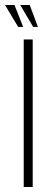

<svg xmlns="http://www.w3.org/2000/svg" viewBox="-22 -749 225 769"><path d="M73 0V-591H109V0ZM130 -641H111L59 -729H97ZM71 -641H51L-2 -729H36Z"/></svg>

Font: Alumni Sans ExtraLight
Style: Regular
Weight: 250
Version: Version 1.018